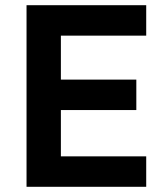

<svg xmlns="http://www.w3.org/2000/svg" viewBox="-20 -718 640 738"><path d="M82 0V-698H542V-581H214V-412H504V-295H214V-117H542V0Z"/></svg>

Font: IBM Plex Sans Arabic SemiBold
Style: Regular
Weight: 600
Designer: Mike Abbink, Paul van der Laan, Pieter van Rosmalen, Wael Morcos, Khajak Apelian
Foundry: Bold Monday
Version: Version 1.1